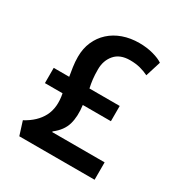

<svg xmlns="http://www.w3.org/2000/svg" viewBox="-129 -605 656 698"><g transform="rotate(30 199.5 -256.0)"><path d="M258 -512Q290 -512 317 -504.5Q344 -497 358 -487L338 -423Q322 -431 303 -436Q284 -441 260 -441Q218 -441 196.5 -416Q175 -391 175 -354Q175 -330 177 -313Q179 -296 183 -278H310V-214H192Q198 -169 188.5 -135.5Q179 -102 145 -76V-73H365V0H49L31 -57Q78 -82 98 -120.5Q118 -159 107 -214H33V-278H98Q95 -295 92 -315.5Q89 -336 89 -357Q89 -392 101.5 -420.5Q114 -449 136.5 -469.5Q159 -490 190 -501Q221 -512 258 -512Z"/></g></svg>

Font: Mukta Malar Medium
Style: Regular
Weight: 500
Designer: Aadarsh Rajan, Girish Dalvi, Yashodeep Gholap
Foundry: Ek Type
Version: Version 2.538;PS 1.000;hotconv 16.6.51;makeotf.lib2.5.65220;